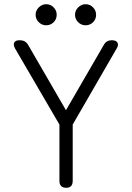

<svg xmlns="http://www.w3.org/2000/svg" viewBox="-20 -891 625 911"><path d="M294 0Q262 0 262 -33V-300L52 -660Q42 -678 47.5 -689Q53 -700 72 -700Q88 -700 97.5 -694.5Q107 -689 114 -677L293 -368L472 -677Q484 -700 511 -700Q531 -700 537.5 -688.5Q544 -677 533 -660L325 -300V-33Q325 0 294 0ZM199 -771Q179 -771 164 -785.5Q149 -800 149 -821Q149 -841 164 -856Q179 -871 199 -871Q220 -871 234.5 -856Q249 -841 249 -821Q249 -800 234.5 -785.5Q220 -771 199 -771ZM386 -771Q366 -771 351 -785.5Q336 -800 336 -821Q336 -841 351 -856Q366 -871 386 -871Q407 -871 421.5 -856Q436 -841 436 -821Q436 -800 421.5 -785.5Q407 -771 386 -771Z"/></svg>

Font: Zen Maru Gothic
Style: Regular
Weight: 400
Designer: Yoshimichi Ohira
Foundry: Positype
Version: Version 1.002